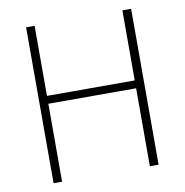

<svg xmlns="http://www.w3.org/2000/svg" viewBox="-80 -790 833 866"><g transform="rotate(-10 336.5 -357.0)"><path d="M577 0H537V-357H135V0H96V-714H135V-393H537V-714H577Z"/></g></svg>

Font: Noto Sans Disp ExtLt
Style: Regular
Weight: 200
Designer: Monotype Design Team
Foundry: Monotype Imaging Inc.
Version: Version 2.000;GOOG;noto-source:20170915:90ef993387c0